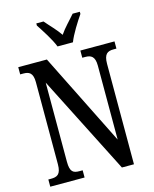

<svg xmlns="http://www.w3.org/2000/svg" viewBox="-134 -1020 887 1108"><g transform="rotate(-15 309.0 -465.5)"><path d="M276 -771H368C385 -816 426 -880 452 -918V-931H409C382 -899 346 -864 322 -828C298 -864 262 -899 235 -931H192V-918C217 -880 259 -816 276 -771ZM26 0H231V-43H212C176 -43 156 -52 156 -114V-587L454 0H526V-600C526 -659 548 -671 583 -671H601V-714H397V-671H415C448 -671 472 -660 472 -604V-162L197 -714H26V-671H45C77 -671 102 -662 102 -604V-114C102 -52 78 -43 41 -43H26Z"/></g></svg>

Font: Noto Serif Tamil ExtraCondensed Medium
Style: Italic
Weight: 500
Width: 2
Italic angle: -12°
Designer: Indian Type Foundry, Tom Grace, and the Monotype Design Team
Foundry: Monotype Imaging Inc.
Version: Version 2.003